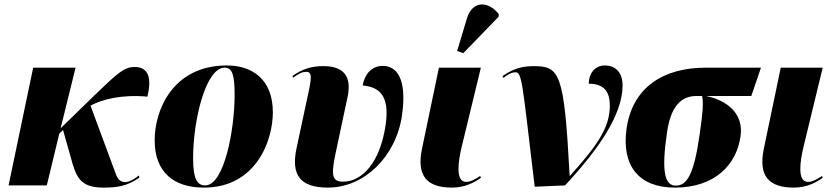

<svg xmlns="http://www.w3.org/2000/svg" viewBox="-20 -844 3811 874"><path d="M19 0H193L250 -236L267 -252L302 -128C326 -39 344 10 450 10C509 10 558 5 615 -36L612 -45C585 -24 565 -15 550 -15C530 -15 517 -26 508 -50L392 -363C443 -391 532 -415 651 -404C670 -483 660 -539 593 -539C546 -539 518 -514 413 -413L256 -260L324 -536H131Z M908 10C1144 10 1222 -201 1222 -333C1222 -484 1127 -546 1013 -546C765 -546 684 -341 684 -206C684 -60 771 10 908 10ZM914 0C877 0 859 -31 859 -123C859 -302 918 -536 1002 -536C1038 -536 1048 -503 1048 -411C1048 -255 1001 0 914 0Z M1473 10C1636 10 1782 -128 1810 -319C1834 -490 1784 -544 1722 -544C1677 -544 1642 -514 1631 -455C1700 -448 1755 -417 1736 -279C1711 -104 1629 -17 1541 -17C1488 -17 1488 -52 1508 -148L1562 -402C1584 -505 1536 -543 1452 -543C1398 -543 1356 -530 1311 -498L1314 -490C1344 -512 1359 -517 1374 -517C1396 -517 1400 -502 1388 -441L1330 -170C1305 -52 1341 10 1473 10Z M2089 -602 2249 -767 2251 -779C2208 -836 2133 -847 2106 -762L2061 -612ZM2038 10C2097 10 2143 -15 2169 -35L2166 -43C2146 -30 2124 -16 2102 -16C2051 -16 2067 -113 2081 -173L2169 -536H1978L1901 -167C1875 -41 1925 10 2038 10Z M2414 6 2552 0C2704 -163 2814 -322 2814 -455C2814 -518 2778 -546 2734 -546C2685 -546 2660 -506 2660 -463C2732 -463 2756 -424 2756 -363C2756 -260 2694 -177 2575 -44H2573C2548 -518 2528 -543 2406 -543C2338 -543 2295 -517 2267 -497L2272 -490C2298 -510 2314 -515 2325 -515C2357 -515 2356 -478 2414 6Z M3052 10C3239 10 3334 -99 3351 -224C3366 -325 3292 -387 3194 -407H3400L3444 -536H3193C3000 -536 2859 -447 2832 -258C2809 -90 2887 10 3052 10ZM3056 1C3004 1 2991 -69 3016 -239C3033 -361 3081 -407 3150 -407H3176C3183 -375 3179 -330 3165 -233C3139 -49 3107 1 3056 1Z M3594 10C3653 10 3699 -15 3725 -35L3722 -43C3702 -30 3680 -16 3658 -16C3607 -16 3623 -113 3637 -173L3725 -536H3534L3457 -167C3431 -41 3481 10 3594 10Z"/></svg>

Font: Noto Serif Display SemiCondensed Black
Style: Italic
Weight: 900
Width: 4
Italic angle: -12°
Designer: Monotype Design Team
Foundry: Monotype Imaging Inc.
Version: Version 2.009